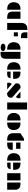

<svg xmlns="http://www.w3.org/2000/svg" viewBox="3055 -3852 1046 7196"><g transform="rotate(90 3578.0 -254.0)"><path d="M416 -192.9C416 -54.2 486.3 0 654.8 0H685.5V-498H416ZM63.5 -245.1C63.5 -98.6 150.4 0 318.4 0H343.8V-498H306.2C137.7 -498 63.5 -383.3 63.5 -245.1Z M1352.5 -517.6H1409.2V-756.8H1190.9V-668C1190.9 -521 1279.8 -517.6 1352.5 -517.6ZM838.4 0H1101.1V-756.3H1068.4C898.9 -756.3 838.4 -656.7 838.4 -518.1ZM1190.9 -249H1342.8V-402.8H1190.9Z M1923.3 249H1989.3C2160.2 249 2184.1 157.2 2184.1 18.1V-498H1923.3ZM1562 -245.1C1562 -98.6 1648.9 0 1816.9 0H1842.3V-498H1804.7C1636.2 -498 1562 -383.3 1562 -245.1ZM1616.7 153.8C1616.7 211.4 1684.1 244.6 1760.7 244.6C1836.9 244.6 1895 211.4 1895 153.8C1895 97.2 1828.6 64.5 1752 64.5C1674.8 64.5 1616.7 97.2 1616.7 153.8Z M2663.1 -223.1H2933.6V-276.9C2933.6 -422.9 2864.7 -498 2695.3 -498H2663.1ZM2310.5 -245.1C2310.5 -98.6 2397.5 0 2565.4 0H2590.8V-498H2553.2C2384.8 -498 2310.5 -383.3 2310.5 -245.1ZM2663.1 0H2760.7C2868.2 0 2907.2 -62 2907.2 -113.8V-127.4H2663.1Z M3108.4 -310.5H3111.8L3469.2 4.9C3593.3 4.9 3644 -59.1 3644 -138.2C3644 -151.9 3642.6 -172.4 3639.2 -184.1L3276.4 -502.9C3147 -502.9 3102.1 -440.9 3102.1 -361.3C3102.1 -349.6 3105 -325.7 3108.4 -310.5ZM3412.1 -498 3607.9 -328.6C3642.1 -351.1 3662.1 -385.3 3662.1 -434.1C3662.1 -455.6 3659.7 -479.5 3647.5 -498ZM3094.2 0H3104.5H3329.6L3133.3 -168.9C3099.1 -146.5 3079.6 -112.8 3079.6 -64C3079.6 -41.5 3081.5 -20 3094.2 0Z M3821.3 0H4084V-747.6H3821.3Z M4573.7 0H4599.1C4767.1 0 4854 -98.6 4854 -245.1C4854 -383.3 4779.8 -498 4611.3 -498H4573.7ZM4214.4 -245.1C4214.4 -98.6 4301.3 0 4469.2 0H4494.6V-498H4457C4288.6 -498 4214.4 -383.3 4214.4 -245.1Z M4972.2 -220.7C4972.2 -83 5043.5 0 5213.9 0H5252V-630.4H5178.7L4972.2 -495.1ZM5322.8 -334.5H5556.6V-498H5322.8ZM5323.2 0H5365.2C5535.2 0 5594.2 -59.6 5594.2 -165.5V-208.5H5323.2Z M6073.2 -223.1H6343.8V-276.9C6343.8 -422.9 6274.9 -498 6105.5 -498H6073.2ZM5720.7 -245.1C5720.7 -98.6 5807.6 0 5975.6 0H6001V-498H5963.4C5794.9 -498 5720.7 -383.3 5720.7 -245.1ZM6073.2 0H6170.9C6278.3 0 6317.4 -62 6317.4 -113.8V-127.4H6073.2Z M6822.3 0H7092.3V-284.7C7092.3 -422.9 7035.2 -498 6866.2 -498H6822.3ZM6470.2 0H6741.7V-498H6470.2Z"/></g></svg>

Font: Plaster
Style: Regular
Weight: 400
Designer: Eben Sorkin
Foundry: Eben Sorkin
Version: Version 1.007